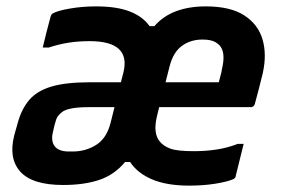

<svg xmlns="http://www.w3.org/2000/svg" viewBox="-20 -570 890 602"><path d="M281 -550Q346 -550 387 -534Q428 -518 449 -488H464Q492 -520 532.5 -535Q573 -550 625 -550Q702 -550 745.5 -522Q789 -494 803 -447Q817 -400 804 -341Q798 -316 792 -293Q786 -270 779 -244Q776 -234 766 -234H479L472 -205Q459 -151 482 -125Q493 -112 514 -104Q535 -96 589 -96Q624 -96 658 -101Q692 -106 726 -119H744Q738 -94 731.5 -68.5Q725 -43 719 -18Q719 -12 711 -8Q692 0 655 6Q618 12 573 12Q503 12 457 -7.5Q411 -27 388 -62H372Q339 -22 291.5 -6Q244 10 178 10Q81 10 43.5 -32Q6 -74 25 -147L36 -186Q48 -229 72 -257Q96 -285 141 -298.5Q186 -312 260 -312H359L367 -343Q391 -441 261 -441Q225 -441 194 -436Q163 -431 133 -421H114Q120 -446 126 -470Q132 -494 139 -519Q141 -525 144 -527Q158 -536 198 -543Q238 -550 281 -550ZM615 -446Q577 -446 549.5 -425.5Q522 -405 511 -359L499 -312H666Q668 -321 671.5 -333Q675 -345 676 -354Q686 -396 675 -418Q670 -429 656 -437.5Q642 -446 615 -446ZM208 -95Q249 -95 282 -116Q315 -137 327 -186L339 -234H258Q224 -234 204 -230Q184 -226 175 -219Q166 -212 161 -205Q156 -198 151 -178L146 -156Q139 -128 151.5 -111.5Q164 -95 196 -95Z"/></svg>

Font: Recursive Sn Lnr St
Style: Bold Italic
Weight: 700
Italic angle: -15°
Version: Version 1.079;hotconv 1.0.112;makeotfexe 2.5.65598; ttfautoh